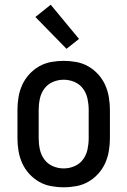

<svg xmlns="http://www.w3.org/2000/svg" viewBox="-20 -786 540 814"><path d="M250 8Q223 8 196 3Q169 -2 145.5 -15.5Q122 -29 103.5 -49.5Q85 -70 74 -94.5Q63 -119 58.5 -146Q54 -173 54 -200V-320Q54 -347 58.5 -374Q63 -401 74 -425.5Q85 -450 103.5 -470.5Q122 -491 145.5 -504.5Q169 -518 196 -523Q223 -528 250 -528Q277 -528 304 -523Q331 -518 354.5 -504.5Q378 -491 396.5 -470.5Q415 -450 426 -425.5Q437 -401 441.5 -374Q446 -347 446 -320V-200Q446 -173 441.5 -146Q437 -119 426 -94.5Q415 -70 396.5 -49.5Q378 -29 354.5 -15.5Q331 -2 304 3Q277 8 250 8ZM250 -72Q274 -72 296 -81.5Q318 -91 332 -110Q346 -129 351 -152.5Q356 -176 356 -200V-320Q356 -344 351 -367.5Q346 -391 332 -410Q318 -429 296 -438.5Q274 -448 250 -448Q226 -448 204 -438.5Q182 -429 168 -410Q154 -391 149 -367.5Q144 -344 144 -320V-200Q144 -176 149 -152.5Q154 -129 168 -110Q182 -91 204 -81.5Q226 -72 250 -72ZM262 -579 130 -714 195 -766 315 -621Z"/></svg>

Font: Iosevka Medium
Style: Regular
Weight: 500
Monospace: yes
Designer: Belleve Invis
Foundry: Belleve Invis
Version: Version 32.5.0; ttfautohint (v1.8.4)